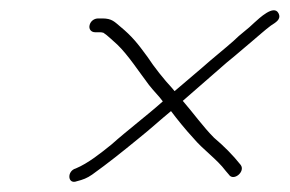

<svg xmlns="http://www.w3.org/2000/svg" viewBox="-20 -503 566 375"><path d="M166 -440H174C177 -440 179 -440 182 -439C190 -434 202 -422 209 -416C230 -396 252 -362 271 -337C282 -323 290 -316 298 -305C269 -279 227 -247 198 -221C177 -204 152 -184 128 -174C110 -169 112 -142 130 -149C142 -152 150 -155 160 -162C192 -185 217 -205 250 -232C275 -252 292 -268 314 -286C326 -270 343 -249 357 -234C377 -210 403 -193 421 -169L427 -162C436 -148 460 -168 450 -181C435 -200 417 -218 398 -234C377 -255 357 -283 337 -306L423 -381C443 -397 456 -409 473 -423C485 -433 497 -444 509 -453C518 -459 530 -465 524 -477C515 -495 486 -467 477 -459C464 -446 450 -437 436 -423C418 -407 394 -388 375 -371L321 -325L316 -331C301 -347 281 -372 268 -392C249 -418 238 -432 215 -451C204 -460 199 -467 180 -467H172C164 -467 157 -462 155 -454C153 -446 158 -440 166 -440Z"/></svg>

Font: Electronic
Style: LtIt
Weight: 300
Version: Version 1.011